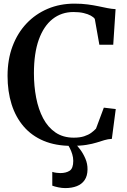

<svg xmlns="http://www.w3.org/2000/svg" viewBox="-20 -772 682 1030"><path d="M363.5 10.5Q278.5 10.5 214.2 -16.5Q150 -43.5 107 -93.5Q64 -143.5 42.2 -212.5Q20.5 -281.5 20.5 -365Q20.5 -452.5 47.2 -523.8Q74 -595 122.2 -646Q170.5 -697 236 -724.8Q301.5 -752.5 379.5 -752.5Q419 -752.5 450.5 -748.2Q482 -744 508 -738.5Q534 -733 556.5 -728.5Q579 -724 600 -723L587.5 -532H513L488.5 -670.5Q482 -680 467 -688.2Q452 -696.5 428.8 -702Q405.5 -707.5 374 -707.5Q310 -707.5 262.2 -670Q214.5 -632.5 188.2 -559.5Q162 -486.5 162 -379Q162 -310 174 -247.8Q186 -185.5 211.5 -137.2Q237 -89 277.8 -61.2Q318.5 -33.5 375.5 -33.5Q408.5 -33.5 431.5 -41Q454.5 -48.5 469.8 -59.8Q485 -71 495 -82L537 -194.5L601 -187L580 -27Q559 -26 540 -20.2Q521 -14.5 498.2 -7.2Q475.5 0 443.2 5.2Q411 10.5 363.5 10.5ZM330 237Q312.5 237 293 233Q273.5 229 260.5 224V150Q270.5 153.5 283.2 155Q296 156.5 303.5 156.5Q334 156.5 353.5 144Q373 131.5 373 91Q373 73 367.5 55Q362 37 354.2 22Q346.5 7 339.5 -1.5L366.5 -6L383 -1.5Q394.5 9 410.2 30Q426 51 438 78.8Q450 106.5 449.5 137.5Q449 172 434 194Q419 216 392.2 226.5Q365.5 237 330 237Z"/></svg>

Font: Merriweather 72pt SemiBold
Style: Regular
Weight: 600
Version: Version 2.100